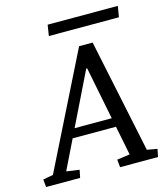

<svg xmlns="http://www.w3.org/2000/svg" viewBox="-180 -903 865 995"><g transform="rotate(-15 252.5 -405.5)"><path d="M303.2 -539.1 165 -256.3H364.3L308.1 -539.1ZM497.6 -51.3 552.2 -41.5 543.9 0H340.3L336.4 -41.5L405.3 -51.3L374 -208H141.6L64.9 -51.3L134.3 -41.5L126 0H-56.6L-60.5 -41.5L-6.3 -51.3L297.4 -660.6H370.1ZM168.9 -810.5H545.4L535.6 -752H159.7Z"/></g></svg>

Font: NoticiaText-Italic
Style: Italic
Weight: 400
Italic angle: -8°
Designer: JM Sole
Foundry: JM Sole
Version: Version 1.003